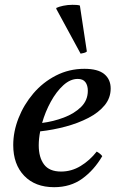

<svg xmlns="http://www.w3.org/2000/svg" viewBox="-20 -766 486 798"><path d="M440 -398Q440 -359 415 -328.5Q390 -298 347.5 -276Q305 -254 253 -240Q201 -226 147 -220Q141 -189 141 -162Q141 -112 163 -82.5Q185 -53 234 -53Q277 -53 315 -76Q353 -99 382 -136Q398 -127 405 -117Q371 -59 322 -23.5Q273 12 205 12Q126 12 80.5 -35.5Q35 -83 35 -163Q35 -219 57 -275Q79 -331 118.5 -377.5Q158 -424 212.5 -452Q267 -480 331 -480Q387 -480 413.5 -458Q440 -436 440 -398ZM155 -255Q202 -261 245.5 -277.5Q289 -294 317 -321.5Q345 -349 345 -389Q345 -411 335 -424.5Q325 -438 303 -438Q272 -438 243 -411.5Q214 -385 191 -343Q168 -301 155 -255ZM214 -729V-733Q224 -738 242.5 -742Q261 -746 281 -746Q289 -746 297.5 -745.5Q306 -745 312 -743L341 -552Q337 -548 329 -546Q321 -544 315 -543Z"/></svg>

Font: Tiro Telugu
Style: Italic
Weight: 400
Italic angle: -11°
Designer: Telugu: John Hudson & Fiona Ross, assisted by Kaja Sojewska. Latin: John Hudson with Paul Hanslow, assisted by Kaja Soje
Foundry: Tiro Typeworks Ltd.
Version: Version 1.52